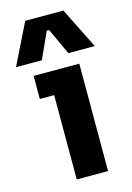

<svg xmlns="http://www.w3.org/2000/svg" viewBox="-171 -884 650 946"><g transform="rotate(-15 154.0 -410.5)"><path d="M85 -611.8H-46.9L56.2 -820.8H251L355 -611.8H220.2L158.2 -746.1H146ZM258.8 0H99.1V-430.2H25.9V-547.9H258.8Z"/></g></svg>

Font: Sora
Style: Bold
Weight: 700
Designer: Jonathan Barnbrook, Julián Moncada
Foundry: Barnbrook Fonts
Version: Version 2.000